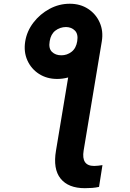

<svg xmlns="http://www.w3.org/2000/svg" viewBox="-20 -780 684 1011"><path d="M112.8 -562Q121.6 -616.2 156 -661.1Q190.4 -706.1 240.7 -733.2Q291 -760.3 347.2 -760.3Q402.8 -760.3 444.1 -733.2Q485.4 -706.1 505.1 -661.1Q524.9 -616.2 516.1 -562.5L420.4 12.7Q407.2 93.8 475.6 93.8Q485.8 93.8 496.6 92.5Q507.3 91.3 519.5 89.4L501.5 204.1Q484.4 208 465.3 209.5Q446.3 210.9 426.8 210.9Q339.8 210.9 299.1 160.4Q258.3 109.9 274.9 12.7L338.9 -372.1Q310.1 -364.3 281.2 -364.3Q226.6 -364.3 185.3 -390.9Q144 -417.5 124 -462.4Q104 -507.3 112.8 -562ZM303.2 -488.8Q333 -488.8 356.9 -507.3Q380.9 -525.9 386.7 -563.5Q392.6 -600.6 374.5 -618.9Q356.4 -637.2 327.6 -637.7Q295.4 -637.2 271.5 -618.7Q247.6 -600.1 241.7 -563.5Q234.9 -525.4 253.4 -507.1Q272 -488.8 303.2 -488.8Z"/></svg>

Font: Inter
Style: Bold Italic
Weight: 700
Italic angle: -9.39999°
Designer: Rasmus Andersson
Foundry: rsms
Version: Version 4.001;git-9221beed3